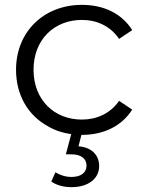

<svg xmlns="http://www.w3.org/2000/svg" viewBox="-20 -550 603 790"><path d="M317 5C406 5 481 -31 524 -99L470 -135C434 -83 378 -58 317 -58C203 -58 118 -139 118 -263C118 -387 203 -468 317 -468C378 -468 434 -443 470 -390L524 -426C481 -495 406 -530 317 -530C161 -530 46 -420 46 -263C46 -159 95 -75 178 -30C207 -13 238 -3 273 2L251 85H274C315 85 336 104 336 131C336 160 314 178 274 178C250 178 228 171 208 159L191 197C215 213 242 220 275 220C342 220 388 186 388 133C388 89 358 56 303 52L315 5H317Z"/></svg>

Font: Montserrat Z
Style: Regular
Weight: 400
Designer: Julieta Ulanovsky
Foundry: Julieta Ulanovsky
Version: Version 8.000